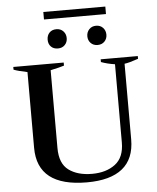

<svg xmlns="http://www.w3.org/2000/svg" viewBox="-64 -1059 920 1123"><g transform="rotate(-5 395.5 -497.5)"><path d="M233 -1005H597V-961H233ZM244 -841Q244 -866 259 -882Q274 -898 300 -898Q325 -898 340.5 -881.5Q356 -865 356 -841Q356 -817 340.5 -801Q325 -785 300 -785Q274 -785 259 -800.5Q244 -816 244 -841ZM477 -841Q477 -865 492.5 -881.5Q508 -898 533 -898Q558 -898 573.5 -881.5Q589 -865 589 -841Q589 -817 573.5 -801Q558 -785 533 -785Q508 -785 492.5 -801Q477 -817 477 -841ZM110 -218V-663Q59 -673 30 -684V-700H326V-682Q302 -674 246 -662V-205Q246 -114 298 -75.5Q350 -37 435 -37Q518 -37 571 -77Q624 -117 624 -205V-664Q581 -670 543 -684V-700H761V-684Q706 -665 680 -662V-218Q680 -104 609.5 -47Q539 10 401 10Q110 10 110 -218Z"/></g></svg>

Font: Trirong SemiBold
Style: Regular
Weight: 600
Designer: Katatrad Team
Foundry: CadsonDemak
Version: Version 1.000